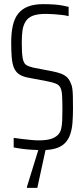

<svg xmlns="http://www.w3.org/2000/svg" viewBox="-20 -716 406 926"><path d="M182 8Q161 8 136.5 6.5Q112 5 88.5 2Q65 -1 46 -5V-51Q66 -48 88 -45.5Q110 -43 130.5 -41Q151 -39 166 -39Q202 -39 224 -45.5Q246 -52 260 -66Q271 -78 275 -94.5Q279 -111 280 -134Q281 -157 281 -185Q281 -229 279.5 -254.5Q278 -280 271.5 -293Q265 -306 250 -312.5Q235 -319 208 -324L108 -343Q83 -349 68.5 -360.5Q54 -372 46.5 -391Q39 -410 36.5 -440Q34 -470 34 -511Q34 -558 42 -593Q50 -628 68 -650.5Q86 -673 115.5 -684.5Q145 -696 189 -696Q215 -696 238 -694.5Q261 -693 280.5 -689.5Q300 -686 311 -683V-638Q297 -642 278 -644Q259 -646 239.5 -647.5Q220 -649 202 -649Q161 -649 138 -640Q115 -631 104 -613Q92 -594 88.5 -569.5Q85 -545 85 -510Q85 -459 89.5 -435Q94 -411 106 -403Q118 -395 140 -390L233 -372Q258 -367 275 -360.5Q292 -354 303.5 -343Q315 -332 322 -313Q327 -303 329 -287.5Q331 -272 331.5 -249Q332 -226 332 -192Q332 -155 329.5 -123.5Q327 -92 318.5 -67.5Q310 -43 293.5 -26Q277 -9 249.5 -0.5Q222 8 182 8ZM110 190V185L171 -13H203V-8L160 190Z"/></svg>

Font: Saira ExtraCondensed Light
Style: Regular
Weight: 300
Width: 2
Designer: Hector Gatti with collaboration of the Omnibus-Type team
Foundry: Omnibus-Type
Version: Version 1.101